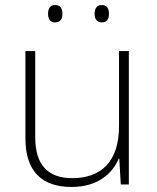

<svg xmlns="http://www.w3.org/2000/svg" viewBox="-20 -733 622 763"><path d="M171 -679C171 -658 179 -644 198 -644C221 -644 228 -658 228 -679C228 -698 221 -713 198 -713C179 -713 171 -698 171 -679ZM356 -679C356 -658 364 -644 384 -644C406 -644 413 -658 413 -679C413 -698 406 -713 384 -713C364 -713 356 -698 356 -679ZM492 -530H453V-232C453 -92 383 -25 267 -25C172 -25 120 -76 120 -187V-530H81V-183C81 -55 144 10 264 10C368 10 427 -43 452 -103H454L460 0H492Z"/></svg>

Font: Noto Sans Gurmukhi UI ExtraLight
Style: Regular
Weight: 200
Designer: Jelle Bosma - Monotype Design Team
Foundry: Monotype Imaging Inc.
Version: Version 2.004